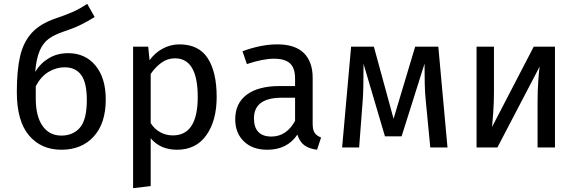

<svg xmlns="http://www.w3.org/2000/svg" viewBox="-20 -771 3014 1004"><path d="M533 -251Q533 -126 470 -57Q407 12 301 12Q195 12 131.5 -63Q68 -138 68 -290Q68 -405 85.5 -478.5Q103 -552 146.5 -599.5Q190 -647 269 -674Q328 -694 363.5 -710Q399 -726 436 -751L475 -682Q440 -660 402.5 -641.5Q365 -623 313 -606Q263 -589 234 -567.5Q205 -546 187.5 -505.5Q170 -465 164 -395Q192 -441 236 -467Q280 -493 336 -493Q426 -493 479.5 -428Q533 -363 533 -251ZM434 -248Q434 -339 404.5 -379Q375 -419 319 -419Q273 -419 233 -394.5Q193 -370 167 -320V-256Q167 -163 202.5 -112.5Q238 -62 301 -62Q362 -62 398 -103.5Q434 -145 434 -248Z M1113 -264Q1113 -140 1059 -64Q1005 12 906 12Q818 12 768 -48V202L676 213V-527H755L762 -456Q791 -496 832 -517.5Q873 -539 918 -539Q1019 -539 1066 -467Q1113 -395 1113 -264ZM1014 -264Q1014 -466 895 -466Q856 -466 824 -443Q792 -420 768 -384V-127Q788 -96 818 -79.5Q848 -63 884 -63Q1014 -63 1014 -264Z M1659 -52 1638 12Q1597 7 1572 -11Q1547 -29 1535 -67Q1482 12 1378 12Q1300 12 1255 -32Q1210 -76 1210 -147Q1210 -231 1270.5 -276Q1331 -321 1442 -321H1523V-360Q1523 -416 1496 -440Q1469 -464 1413 -464Q1355 -464 1271 -436L1248 -503Q1346 -539 1430 -539Q1523 -539 1569 -493.5Q1615 -448 1615 -364V-123Q1615 -91 1626 -75.5Q1637 -60 1659 -52ZM1523 -139V-260H1454Q1308 -260 1308 -152Q1308 -105 1331 -81Q1354 -57 1399 -57Q1478 -57 1523 -139Z M2320 0H2230L2206 -249Q2202 -288 2201 -335.5Q2200 -383 2200 -438L2080 -58H1993L1881 -437Q1881 -305 1877 -250L1858 0H1769L1816 -527H1935L2038 -150L2151 -527H2272Z M2882 0H2791V-238Q2791 -298 2795 -352Q2799 -406 2802 -423L2581 0H2472V-527H2563V-289Q2563 -236 2559 -179.5Q2555 -123 2553 -107L2771 -527H2882Z"/></svg>

Font: Fira GO
Style: Regular
Weight: 400
Designer: Carrois Corporate
Foundry: Carrois Corporate GbR
Version: Version 0.300